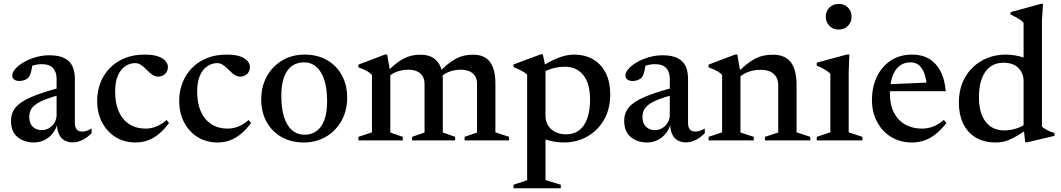

<svg xmlns="http://www.w3.org/2000/svg" viewBox="-20 -734 5547 1004"><path d="M303 -278 309 -242Q254.5 -228.5 220.2 -215.2Q186 -202 166.8 -187.8Q147.5 -173.5 140.2 -157.5Q133 -141.5 133 -122.5Q133 -88.5 151.8 -71Q170.5 -53.5 198 -53.5Q219.5 -53.5 237.2 -64.5Q255 -75.5 265.5 -93.5Q276 -111.5 276 -133.5V-322Q276 -357 257.5 -377.8Q239 -398.5 197.5 -398.5Q182 -398.5 163.2 -394.5Q144.5 -390.5 128 -382.5L151 -408.5Q149 -389.5 145.8 -373.5Q142.5 -357.5 138.5 -346.2Q134.5 -335 129 -328.5Q121 -320 108.2 -315.2Q95.5 -310.5 82 -310.5Q64 -310.5 54 -318.2Q44 -326 44 -338.5Q44 -356 60.8 -374.8Q77.5 -393.5 105.8 -409.5Q134 -425.5 168.2 -435.2Q202.5 -445 238 -445Q287 -445 316.5 -430.2Q346 -415.5 358.8 -387.8Q371.5 -360 371.5 -321V-89.5Q371.5 -74.5 376 -65Q380.5 -55.5 388.5 -50.8Q396.5 -46 409 -46Q420.5 -46 433.2 -50Q446 -54 459 -62V-37.5Q435 -13 409.5 -1.2Q384 10.5 361 10.5Q333.5 10.5 315 -1.2Q296.5 -13 287.2 -34.8Q278 -56.5 277.5 -86L281 -89.5Q273.5 -59 255.5 -36.5Q237.5 -14 212.2 -1.5Q187 11 157.5 11Q105 11 71.2 -17.8Q37.5 -46.5 37.5 -101.5Q37.5 -130 48.8 -153Q60 -176 88.8 -196.8Q117.5 -217.5 169.8 -237.2Q222 -257 303 -278Z M736.5 -448.5Q781 -448.5 807.5 -438.8Q834 -429 846 -414.2Q858 -399.5 858 -384.5Q858 -369 851.2 -357.5Q844.5 -346 832.8 -339.8Q821 -333.5 806.5 -333.5Q792.5 -333.5 780.5 -340.8Q768.5 -348 757.8 -358.5Q747 -369 736 -379.5Q725 -390 712.8 -397Q700.5 -404 686.5 -404Q660 -404 636 -388.5Q612 -373 597 -340Q582 -307 582 -256Q582 -193.5 601.5 -150.2Q621 -107 656.8 -84.2Q692.5 -61.5 741 -61.5Q771 -61.5 798.2 -72.8Q825.5 -84 851 -106.5L864 -91Q837.5 -55.5 810 -33Q782.5 -10.5 752.5 0.2Q722.5 11 689 11Q629.5 11 584.2 -17.2Q539 -45.5 513.5 -94.8Q488 -144 488 -207Q488 -256.5 504.8 -300.2Q521.5 -344 553.5 -377.2Q585.5 -410.5 631.5 -429.5Q677.5 -448.5 736.5 -448.5Z M1165.5 -448.5Q1210 -448.5 1236.5 -438.8Q1263 -429 1275 -414.2Q1287 -399.5 1287 -384.5Q1287 -369 1280.2 -357.5Q1273.5 -346 1261.8 -339.8Q1250 -333.5 1235.5 -333.5Q1221.5 -333.5 1209.5 -340.8Q1197.5 -348 1186.8 -358.5Q1176 -369 1165 -379.5Q1154 -390 1141.8 -397Q1129.5 -404 1115.5 -404Q1089 -404 1065 -388.5Q1041 -373 1026 -340Q1011 -307 1011 -256Q1011 -193.5 1030.5 -150.2Q1050 -107 1085.8 -84.2Q1121.5 -61.5 1170 -61.5Q1200 -61.5 1227.2 -72.8Q1254.5 -84 1280 -106.5L1293 -91Q1266.5 -55.5 1239 -33Q1211.5 -10.5 1181.5 0.2Q1151.5 11 1118 11Q1058.5 11 1013.2 -17.2Q968 -45.5 942.5 -94.8Q917 -144 917 -207Q917 -256.5 933.8 -300.2Q950.5 -344 982.5 -377.2Q1014.5 -410.5 1060.5 -429.5Q1106.5 -448.5 1165.5 -448.5Z M1572.5 -29.5Q1607.5 -29.5 1634 -47.8Q1660.5 -66 1675.5 -104.8Q1690.5 -143.5 1690.5 -204.5Q1690.5 -271 1675.8 -316.2Q1661 -361.5 1633.8 -384.8Q1606.5 -408 1569 -408Q1534 -408 1507.5 -389.8Q1481 -371.5 1466 -332.8Q1451 -294 1451 -232.5Q1451 -166.5 1465.8 -121Q1480.5 -75.5 1507.8 -52.5Q1535 -29.5 1572.5 -29.5ZM1568.5 11Q1502.5 11 1452.2 -17.5Q1402 -46 1374 -96.8Q1346 -147.5 1346 -214Q1346 -282 1375.5 -335Q1405 -388 1456.2 -418.2Q1507.5 -448.5 1573 -448.5Q1639.5 -448.5 1689.5 -420Q1739.5 -391.5 1767.5 -340.8Q1795.5 -290 1795.5 -223.5Q1795.5 -155.5 1765.8 -102.5Q1736 -49.5 1685 -19.2Q1634 11 1568.5 11Z M2021 -353.5V-41L2086 -18.5V0H1854.5V-18.5L1925 -42V-342Q1916 -352.5 1900.5 -361.5Q1885 -370.5 1854 -382V-396L1993.5 -449H2004.5ZM2295.5 -318.5V-41L2360 -18.5V0H2135V-18.5L2200 -41V-294Q2200 -319.5 2189.5 -336.2Q2179 -353 2160 -361.2Q2141 -369.5 2115 -369.5Q2083 -369.5 2054 -358.5Q2025 -347.5 2011 -330.5L1994 -349Q2022 -378 2045.2 -397Q2068.5 -416 2090 -427.2Q2111.5 -438.5 2133 -443.2Q2154.5 -448 2178.5 -448Q2220.5 -448 2246.2 -430.8Q2272 -413.5 2283.8 -384Q2295.5 -354.5 2295.5 -318.5ZM2570.5 -297.5V-42L2642 -18.5V0H2409.5V-18.5L2474.5 -41V-294Q2474.5 -320 2464 -336.5Q2453.5 -353 2434.5 -361.2Q2415.5 -369.5 2389.5 -369.5Q2357.5 -369.5 2328.5 -358.5Q2299.5 -347.5 2286 -330.5L2268.5 -349Q2296.5 -378 2319.8 -397Q2343 -416 2364.5 -427.2Q2386 -438.5 2407.5 -443.2Q2429 -448 2453 -448Q2515 -448 2542.8 -409.5Q2570.5 -371 2570.5 -297.5Z M3065.5 -214Q3065.5 -298 3030 -341.5Q2994.5 -385 2934.5 -385Q2909.5 -385 2886 -380.2Q2862.5 -375.5 2841.5 -366.5Q2820.5 -357.5 2802 -342.5L2798 -376.5Q2826 -395.5 2851 -409Q2876 -422.5 2898.5 -431.2Q2921 -440 2941.2 -444.2Q2961.5 -448.5 2979 -448.5Q3041.5 -448.5 3084.2 -422Q3127 -395.5 3149 -349.2Q3171 -303 3171 -242Q3171 -163.5 3138 -106.8Q3105 -50 3049.8 -19.5Q2994.5 11 2928.5 11Q2903 11 2879 7Q2855 3 2829.8 -5.5Q2804.5 -14 2776 -27.5H2832.5V207.5L2912.5 232V250.5H2665.5V232L2736.5 208.5V-343Q2729.5 -350.5 2719.8 -356.8Q2710 -363 2696.5 -369.5Q2683 -376 2665.5 -383V-397L2807 -449.5H2818.5L2832.5 -384V-127.5Q2832.5 -100 2845.8 -78.2Q2859 -56.5 2883.5 -44Q2908 -31.5 2941 -31.5Q2980.5 -31.5 3008.2 -52.5Q3036 -73.5 3050.8 -114.5Q3065.5 -155.5 3065.5 -214Z M3509.5 -278 3515.5 -242Q3461 -228.5 3426.8 -215.2Q3392.5 -202 3373.2 -187.8Q3354 -173.5 3346.8 -157.5Q3339.5 -141.5 3339.5 -122.5Q3339.5 -88.5 3358.2 -71Q3377 -53.5 3404.5 -53.5Q3426 -53.5 3443.8 -64.5Q3461.5 -75.5 3472 -93.5Q3482.5 -111.5 3482.5 -133.5V-322Q3482.5 -357 3464 -377.8Q3445.5 -398.5 3404 -398.5Q3388.5 -398.5 3369.8 -394.5Q3351 -390.5 3334.5 -382.5L3357.5 -408.5Q3355.5 -389.5 3352.2 -373.5Q3349 -357.5 3345 -346.2Q3341 -335 3335.5 -328.5Q3327.5 -320 3314.8 -315.2Q3302 -310.5 3288.5 -310.5Q3270.5 -310.5 3260.5 -318.2Q3250.5 -326 3250.5 -338.5Q3250.5 -356 3267.2 -374.8Q3284 -393.5 3312.2 -409.5Q3340.5 -425.5 3374.8 -435.2Q3409 -445 3444.5 -445Q3493.5 -445 3523 -430.2Q3552.5 -415.5 3565.2 -387.8Q3578 -360 3578 -321V-89.5Q3578 -74.5 3582.5 -65Q3587 -55.5 3595 -50.8Q3603 -46 3615.5 -46Q3627 -46 3639.8 -50Q3652.5 -54 3665.5 -62V-37.5Q3641.5 -13 3616 -1.2Q3590.5 10.5 3567.5 10.5Q3540 10.5 3521.5 -1.2Q3503 -13 3493.8 -34.8Q3484.5 -56.5 3484 -86L3487.5 -89.5Q3480 -59 3462 -36.5Q3444 -14 3418.8 -1.5Q3393.5 11 3364 11Q3311.5 11 3277.8 -17.8Q3244 -46.5 3244 -101.5Q3244 -130 3255.2 -153Q3266.5 -176 3295.2 -196.8Q3324 -217.5 3376.2 -237.2Q3428.5 -257 3509.5 -278Z M3852 -353V-41L3921.5 -18.5V0H3685.5V-18.5L3756 -42V-342Q3747 -352.5 3731.5 -361.5Q3716 -370.5 3685 -382V-396L3824.5 -449H3835.5ZM3980 -18.5 4049.5 -41V-286.5Q4049.5 -313 4039.2 -331.2Q4029 -349.5 4008.2 -359.2Q3987.5 -369 3957 -369Q3920.5 -369 3889.2 -356.5Q3858 -344 3843.5 -326.5L3825.5 -343Q3854.5 -373.5 3879.5 -394Q3904.5 -414.5 3927 -426.2Q3949.5 -438 3972.8 -443Q3996 -448 4021.5 -448Q4084.5 -448 4115 -409Q4145.5 -370 4145.5 -286V-42L4217 -18.5V0H3980Z M4365.5 -579.5Q4335.5 -579.5 4316.8 -599Q4298 -618.5 4298 -647Q4298 -675 4316.8 -694.2Q4335.5 -713.5 4365.5 -713.5Q4396 -713.5 4414.5 -694.2Q4433 -675 4433 -647Q4433 -618.5 4414.5 -599Q4396 -579.5 4365.5 -579.5ZM4421.5 -449 4418 -359.5V-42L4489.5 -18.5V0H4251V-18.5L4322 -42V-348Q4316 -355 4305 -362.5Q4294 -370 4280 -377.5Q4266 -385 4251 -390.5V-406.5L4409 -449Z M4750 -448.5Q4802 -448.5 4839.2 -426Q4876.5 -403.5 4898.5 -360.8Q4920.5 -318 4925.5 -257H4614L4615 -293L4871.5 -304L4827 -281.5Q4824 -321 4813.8 -349.2Q4803.5 -377.5 4785.8 -392.8Q4768 -408 4740.5 -408Q4708.5 -408 4684.5 -390Q4660.5 -372 4647 -335.5Q4633.5 -299 4633.5 -243.5Q4633.5 -186 4654.5 -145.2Q4675.5 -104.5 4713.2 -83Q4751 -61.5 4802 -61.5Q4822.5 -61.5 4841.8 -66.5Q4861 -71.5 4879.5 -81.5Q4898 -91.5 4915.5 -107L4929 -91Q4902.5 -57 4874.8 -34.2Q4847 -11.5 4815.8 -0.2Q4784.5 11 4748.5 11Q4687 11 4640 -17.8Q4593 -46.5 4566.2 -96.8Q4539.5 -147 4539.5 -212Q4539.5 -276.5 4564.2 -330.2Q4589 -384 4636.2 -416.2Q4683.5 -448.5 4750 -448.5Z M5332.5 -309.5Q5332.5 -351 5305.5 -378.5Q5278.5 -406 5227 -406Q5186.5 -406 5157.8 -384.8Q5129 -363.5 5114 -323.2Q5099 -283 5099 -225Q5099 -168 5115.5 -129.5Q5132 -91 5161.2 -71.5Q5190.5 -52 5230.5 -52Q5264.5 -52 5296.8 -62.8Q5329 -73.5 5359 -97.5L5359.5 -62Q5326 -40 5301.5 -25.5Q5277 -11 5257.8 -3Q5238.5 5 5221.8 8Q5205 11 5187.5 11Q5125 11 5081.8 -15.2Q5038.5 -41.5 5016.2 -88.5Q4994 -135.5 4994 -196.5Q4994 -256.5 5013.5 -303Q5033 -349.5 5067.2 -382Q5101.5 -414.5 5145.2 -431.5Q5189 -448.5 5238 -448.5Q5263 -448.5 5287.2 -444.5Q5311.5 -440.5 5337 -432Q5362.5 -423.5 5391 -409.5L5332.5 -388V-615Q5326 -623 5316 -630Q5306 -637 5293 -644Q5280 -651 5264.5 -658V-670.5L5423.5 -714H5434L5428.5 -625.5V-72.5Q5433 -67.5 5440.8 -62.5Q5448.5 -57.5 5457.5 -52.8Q5466.5 -48 5475.8 -44.5Q5485 -41 5494 -39V-23.5L5352 10H5341L5332.5 -67Z"/></svg>

Font: Newsreader 24pt Medium
Style: Regular
Weight: 500
Designer: Hugues Gentile
Foundry: Production Type
Version: Version 1.003